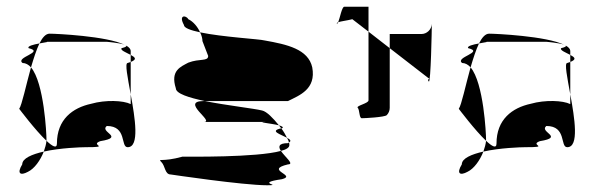

<svg xmlns="http://www.w3.org/2000/svg" viewBox="-20 -732 1769 570"><path d="M37 -409C37 -409 85 -345 118 -314V-318C118 -335 111 -486 72 -532C57 -478 45 -420 37 -409ZM46 -244C29 -216 41 -210 63 -222C82 -231 100 -256 110 -282C75 -274 46 -262 46 -244ZM47 -545C24 -562 114 -577 65 -589C60 -595 80 -600 97 -603C88 -584 80 -559 72 -532C65 -540 56 -545 47 -545ZM97 -603C116 -607 132 -608 109 -608H297C294 -608 336 -605 350 -599C297 -625 147 -632 127 -632C116 -632 106 -621 97 -603ZM110 -282C114 -293 117 -304 118 -314C136 -297 149 -290 149 -306C149 -377 195 -412 251 -424C293 -436 346 -434 368 -423V-452C381 -381 395 -295 359 -295C337 -295 358 -358 297 -358C274 -340 352 -325 278 -313C244 -301 312 -295 234 -295C221 -295 159 -293 110 -282ZM341 -589C336 -583 355 -576 368 -569V-580C368 -587 363 -592 354 -597C357 -595 354 -592 341 -589ZM350 -599C352 -598 353 -598 354 -597C353 -598 351 -598 350 -599ZM359 -545C350 -545 359 -502 368 -452V-548ZM368 -548V-569C381 -562 388 -556 368 -548Z M459 -251C471 -239 469 -214 487 -214C487 -214 701 -182 773 -182C823 -182 733 -188 817 -200C863 -212 763 -227 835 -244C855 -244 826 -266 814 -284C742 -264 537 -267 522 -267C461 -250 447 -263 459 -251ZM502 -470C502 -454 541 -442 588 -432H835C869 -449 919 -467 907 -532C895 -586 833 -600 765 -612C751 -616 640 -622 574 -636C579 -626 581 -617 581 -610L598 -566C598 -549 573 -559 539 -546C517 -534 485 -523 502 -470ZM526 -658C509 -689 533 -687 539 -675C554 -668 567 -652 574 -636C546 -642 526 -649 526 -658ZM585 -370C619 -370 513 -432 585 -432H588C653 -419 734 -410 758 -404C772 -401 791 -381 808 -360C784 -366 734 -370 773 -370ZM808 -360C810 -357 813 -354 815 -351H817C823 -354 818 -357 808 -360ZM814 -284C806 -296 806 -307 835 -307C836 -308 837 -308 838 -309C839 -306 839 -303 839 -301C839 -294 830 -288 814 -284ZM815 -351C822 -342 828 -331 832 -323C814 -333 778 -343 815 -351ZM832 -323C835 -318 837 -313 838 -309C846 -314 841 -318 832 -323Z M980 -662C981 -661 983 -663 984 -666C981 -665 979 -663 980 -662ZM984 -666C989 -678 995 -712 1002 -712H1074V-638L1026 -675C1011 -671 992 -669 984 -666ZM1042 -412C1048 -406 1046 -381 1054 -381C1063 -381 1121 -384 1128 -390C1134 -396 1137 -404 1137 -412V-589L1074 -638V-434C1074 -425 1036 -418 1042 -412ZM1137 -589V-631H1231C1247 -631 1261 -644 1262 -661C1262 -647 1259 -484 1253 -490C1246 -497 1260 -500 1252 -500ZM1262 -661V-662Z M1342 -409C1342 -409 1390 -345 1423 -314V-318C1423 -335 1416 -486 1377 -532C1362 -478 1350 -420 1342 -409ZM1351 -244C1334 -216 1346 -210 1368 -222C1387 -231 1405 -256 1415 -282C1380 -274 1351 -262 1351 -244ZM1352 -545C1329 -562 1419 -577 1370 -589C1365 -595 1385 -600 1402 -603C1393 -584 1385 -559 1377 -532C1370 -540 1361 -545 1352 -545ZM1402 -603C1421 -607 1437 -608 1414 -608H1602C1599 -608 1641 -605 1655 -599C1602 -625 1452 -632 1432 -632C1421 -632 1411 -621 1402 -603ZM1415 -282C1419 -293 1422 -304 1423 -314C1441 -297 1454 -290 1454 -306C1454 -377 1500 -412 1556 -424C1598 -436 1651 -434 1673 -423V-452C1686 -381 1700 -295 1664 -295C1642 -295 1663 -358 1602 -358C1579 -340 1657 -325 1583 -313C1549 -301 1617 -295 1539 -295C1526 -295 1464 -293 1415 -282ZM1646 -589C1641 -583 1660 -576 1673 -569V-580C1673 -587 1668 -592 1659 -597C1662 -595 1659 -592 1646 -589ZM1655 -599C1657 -598 1658 -598 1659 -597C1658 -598 1656 -598 1655 -599ZM1664 -545C1655 -545 1664 -502 1673 -452V-548ZM1673 -548V-569C1686 -562 1693 -556 1673 -548Z"/></svg>

Font: bitstorm
Style: Regular
Weight: 400
Version: Version 0.2